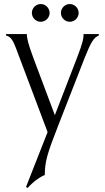

<svg xmlns="http://www.w3.org/2000/svg" viewBox="-20 -669 520 952"><path d="M117 263C146 230 182 206 202 199C203 132 212 98 270 -50L399 -380C431 -461 445 -483 470 -493V-500H394C395 -480 390 -455 362 -383L252 -98L145 -383C121 -448 113 -479 113 -500H10V-493C31 -487 42 -476 60 -428L216 -14L109 258ZM182 -561C206 -561 226 -581 226 -605C226 -629 206 -649 182 -649C158 -649 138 -629 138 -605C138 -581 158 -561 182 -561ZM326 -561C350 -561 370 -581 370 -605C370 -629 350 -649 326 -649C302 -649 282 -629 282 -605C282 -581 302 -561 326 -561Z"/></svg>

Font: Sinistre
Style: Regular
Weight: 400
Designer: Jules Durand
Foundry: Collletttivo
Version: Version 69.420;Glyphs 3.2 (3217)